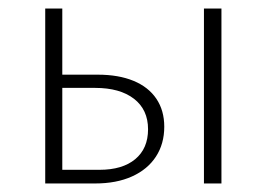

<svg xmlns="http://www.w3.org/2000/svg" viewBox="-20 -430 625 450"><path d="M86 0V-410H126V-32H213Q267 -32 297 -57Q327 -82 327 -127Q327 -173 294 -198.5Q261 -224 203 -224H114V-255H209Q258 -255 293 -240.5Q328 -226 346.5 -198.5Q365 -171 365 -133Q365 -93 345.5 -63Q326 -33 289.5 -16.5Q253 0 203 0ZM458 0V-410H499V0Z"/></svg>

Font: Ysabeau Office ExtraLight
Style: Regular
Weight: 250
Designer: Christian Thalmann (Catharsis Fonts)
Version: Version 2.001;gftools[0.9.30]; featfreeze: tnum,lnum,ss02